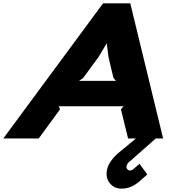

<svg xmlns="http://www.w3.org/2000/svg" viewBox="-74 -830 1083 1151"><path d="M399.9 -345.2H621.1L606 -362.8L576.2 -488.8L565.9 -570.8L517.1 -488.8L424.8 -362.8ZM707 -810.1 903.8 0H859.9L696.8 144Q688.5 151.4 684.1 166Q682.6 176.3 689 184.1Q695.3 191.9 703.1 191.9Q715.8 191.9 725.1 184.1L762.2 151.9L809.1 215.8Q766.6 252.9 758.8 259.8Q713.4 298.3 661.1 300.8Q613.3 303.2 585.2 269.5Q557.1 235.8 567.9 186Q573.2 159.7 593 132.8Q612.8 106 638.2 85L741.2 0H693.8L650.9 -174.8L667 -192.9H277.8L286.1 -174.8L158.2 0H-54.2L543.9 -810.1Z"/></svg>

Font: Sinkin Sans 800 Black Italic
Style: Regular
Weight: 900
Italic angle: -112°
Designer: Keith Bates
Foundry: K-Type
Version: Sinkin Sans (version 1.0)  by Keith Bates   •   © 2014   www